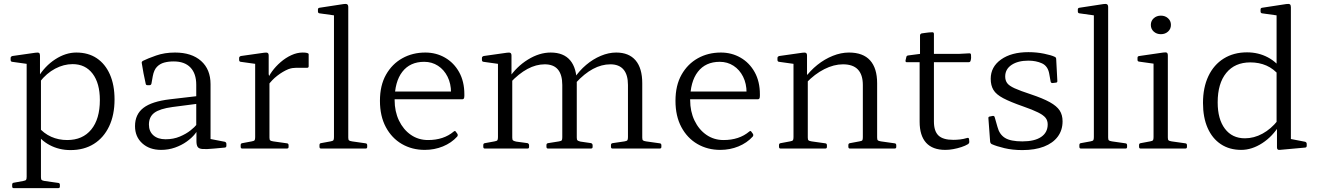

<svg xmlns="http://www.w3.org/2000/svg" viewBox="-20 -769 6820 994"><path d="M118 205V-319H192V205ZM51 205Q43 205 43 196V187Q43 178 51 177L100 168Q112 166 115 162Q118 158 118 146V25H192V148Q192 159 195.5 162.5Q199 166 211 168L282 178Q290 179 290 188V197Q290 205 281 205ZM178 -112Q207 -78 245 -61Q283 -44 328 -44Q408 -44 452.5 -98.5Q497 -153 497 -251Q497 -338 459.5 -387.5Q422 -437 356 -437Q310 -437 265.5 -413.5Q221 -390 186 -345L176 -367Q212 -427 266 -462Q320 -497 375 -497Q437 -497 481 -467.5Q525 -438 549 -383.5Q573 -329 573 -254Q573 -174 545 -115Q517 -56 466 -24Q415 8 345 8Q286 8 237 -18Q188 -44 157 -94ZM118 -319V-465L136 -436L43 -449Q35 -450 35 -459V-469Q35 -476 44 -479L163 -496Q177 -498 182 -495Q187 -492 187 -481V-385L192 -368V-319Z M814 7Q754 7 716.5 -27Q679 -61 679 -116Q679 -177 722.5 -210.5Q766 -244 860 -255L1006 -272L1004 -232L873 -215Q807 -206 779 -185Q751 -164 751 -124Q751 -89 774 -68.5Q797 -48 837 -48Q878 -48 911 -62Q944 -76 966.5 -94Q989 -112 998 -124L1009 -111Q1005 -95 989 -75Q973 -55 946.5 -36Q920 -17 886 -5Q852 7 814 7ZM996 -330Q996 -388 966 -419.5Q936 -451 879 -451Q852 -451 830 -445Q808 -439 792.5 -423Q777 -407 771 -375L764 -336Q762 -328 754 -328H743Q735 -328 734 -337Q728 -363 723 -389.5Q718 -416 714 -442Q712 -449 720 -454Q744 -466 788 -481.5Q832 -497 886 -497Q972 -497 1021 -453.5Q1070 -410 1070 -333V-162H996ZM1070 -162V-24L1051 -53L1144 -35Q1152 -32 1152 -24V-14Q1152 -6 1144 -5L1090 0Q1049 4 1029 2.5Q1009 1 1003 -9Q997 -19 997 -38V-98L996 -105V-162Z M1301 0V-319H1375V0ZM1578 -426Q1578 -418 1570 -418H1513Q1503 -418 1493.5 -416.5Q1484 -415 1473 -411Q1444 -399 1415.5 -377Q1387 -355 1366 -325L1362 -350Q1370 -374 1388.5 -399.5Q1407 -425 1433 -447.5Q1459 -470 1488.5 -483.5Q1518 -497 1547 -497Q1578 -497 1578 -488ZM1234 0Q1226 0 1226 -9V-18Q1226 -27 1235 -28L1283 -37Q1295 -39 1298 -43Q1301 -47 1301 -59V-180H1375V-57Q1375 -46 1378.5 -42.5Q1382 -39 1395 -37L1466 -27Q1474 -26 1474 -17V-8Q1474 0 1465 0ZM1301 -319V-465L1319 -436L1226 -449Q1218 -450 1218 -459V-469Q1218 -476 1227 -479L1347 -496Q1360 -498 1365.5 -495Q1371 -492 1371 -481V-385L1375 -368V-319Z M1709 0V-571H1783V0ZM1642 0Q1634 0 1634 -9V-18Q1634 -27 1642 -28L1691 -37Q1703 -39 1706 -43Q1709 -47 1709 -59V-180H1783V-57Q1783 -46 1786.5 -42.5Q1790 -39 1803 -37L1873 -27Q1881 -26 1881 -17V-8Q1881 0 1873 0ZM1709 -571V-716L1727 -687L1634 -700Q1626 -701 1626 -710V-720Q1626 -728 1635 -729L1759 -748Q1772 -750 1777.5 -746.5Q1783 -743 1783 -732V-571Z M2179 7Q2113 7 2060.5 -23.5Q2008 -54 1977.5 -111Q1947 -168 1947 -247Q1947 -327 1978.5 -382.5Q2010 -438 2063 -467.5Q2116 -497 2182 -497Q2238 -497 2284 -470.5Q2330 -444 2357 -395.5Q2384 -347 2384 -281Q2384 -277 2384 -272Q2384 -267 2383 -263Q2381 -255 2373 -255H2008V-295H2335L2315 -274Q2315 -278 2315 -282Q2315 -286 2315 -290Q2315 -336 2297 -372Q2279 -408 2247.5 -428.5Q2216 -449 2176 -449Q2103 -449 2063 -397.5Q2023 -346 2023 -251Q2023 -192 2045.5 -145Q2068 -98 2107 -71Q2146 -44 2196 -44Q2277 -44 2329 -88Q2336 -94 2340 -87L2348 -76Q2352 -69 2347 -62Q2317 -29 2273 -11Q2229 7 2179 7Z M3151 0Q3143 0 3143 -9V-18Q3143 -27 3152 -28L3213 -37Q3225 -39 3228 -43Q3231 -47 3231 -59V-329Q3231 -382 3208 -409Q3185 -436 3140 -436Q3049 -436 2961 -340L2953 -364Q2979 -403 3014.5 -433Q3050 -463 3090.5 -480Q3131 -497 3170 -497Q3236 -497 3270.5 -456.5Q3305 -416 3305 -338V-57Q3305 -46 3308.5 -42.5Q3312 -39 3325 -37L3396 -27Q3404 -26 3404 -17V-8Q3404 0 3395 0ZM2490 0Q2482 0 2482 -9V-18Q2482 -27 2491 -28L2540 -37Q2552 -39 2555 -43Q2558 -47 2558 -59V-319H2632V-57Q2632 -46 2635.5 -42.5Q2639 -39 2652 -36L2711 -28Q2719 -25 2719 -17V-8Q2719 0 2711 0ZM2817 0Q2809 0 2809 -9V-18Q2809 -27 2818 -28L2874 -37Q2886 -39 2888.5 -43Q2891 -47 2891 -59V-329Q2891 -382 2868.5 -409Q2846 -436 2800 -436Q2711 -436 2621 -340L2614 -364Q2654 -424 2713 -460.5Q2772 -497 2831 -497Q2898 -497 2932 -456.5Q2966 -416 2966 -338V-57Q2966 -46 2969.5 -42.5Q2973 -39 2985 -36L3040 -28Q3048 -25 3048 -17V-8Q3048 0 3039 0ZM2558 -319V-465L2576 -436L2483 -449Q2475 -450 2475 -459V-469Q2475 -476 2484 -479L2604 -496Q2617 -498 2622.5 -495Q2628 -492 2628 -481V-385L2632 -368V-319Z M3709 7Q3643 7 3590.5 -23.5Q3538 -54 3507.5 -111Q3477 -168 3477 -247Q3477 -327 3508.5 -382.5Q3540 -438 3593 -467.5Q3646 -497 3712 -497Q3768 -497 3814 -470.5Q3860 -444 3887 -395.5Q3914 -347 3914 -281Q3914 -277 3914 -272Q3914 -267 3913 -263Q3911 -255 3903 -255H3538V-295H3865L3845 -274Q3845 -278 3845 -282Q3845 -286 3845 -290Q3845 -336 3827 -372Q3809 -408 3777.5 -428.5Q3746 -449 3706 -449Q3633 -449 3593 -397.5Q3553 -346 3553 -251Q3553 -192 3575.5 -145Q3598 -98 3637 -71Q3676 -44 3726 -44Q3807 -44 3859 -88Q3866 -94 3870 -87L3878 -76Q3882 -69 3877 -62Q3847 -29 3803 -11Q3759 7 3709 7Z M4447 -329Q4447 -382 4421.5 -409Q4396 -436 4344 -436Q4297 -436 4247.5 -411Q4198 -386 4154 -340L4146 -364Q4174 -403 4211.5 -433Q4249 -463 4291.5 -480Q4334 -497 4375 -497Q4448 -497 4484.5 -456.5Q4521 -416 4521 -338V0H4447ZM4088 0V-319H4162V0ZM4021 0Q4013 0 4013 -9V-18Q4013 -27 4022 -28L4070 -37Q4082 -39 4085 -43Q4088 -47 4088 -59V-180H4162V-57Q4162 -46 4165.5 -42.5Q4169 -39 4182 -37L4253 -27Q4261 -26 4261 -17V-8Q4261 0 4252 0ZM4380 0Q4372 0 4372 -9V-18Q4372 -27 4381 -28L4429 -37Q4442 -39 4444.5 -43Q4447 -47 4447 -59V-180H4521V-57Q4521 -46 4524.5 -42.5Q4528 -39 4541 -37L4612 -27Q4620 -26 4620 -17V-8Q4620 0 4611 0ZM4088 -319V-465L4106 -436L4013 -449Q4005 -450 4005 -459V-469Q4005 -476 4014 -479L4134 -496Q4147 -498 4152.5 -495Q4158 -492 4158 -481V-385L4162 -368V-319Z M4874 7Q4808 7 4774.5 -30Q4741 -67 4741 -139V-483L4743 -490V-585Q4743 -593 4751 -596Q4759 -597 4768.5 -598.5Q4778 -600 4788.5 -601Q4799 -602 4807 -602Q4815 -602 4815 -593V-140Q4815 -90 4838.5 -67.5Q4862 -45 4915 -45Q4932 -45 4950 -47Q4968 -49 4988 -55Q4996 -57 4997 -48L4998 -36Q4999 -29 4992 -23Q4977 -14 4957 -7.5Q4937 -1 4915.5 3Q4894 7 4874 7ZM4674 -447Q4667 -447 4668 -456L4672 -473Q4673 -481 4682 -482L4743 -490H4943L4999 -493Q5007 -493 5007 -484Q5008 -477 5007.5 -469.5Q5007 -462 5005 -455Q5003 -447 4995 -447Z M5316 -281Q5379 -260 5415 -240Q5451 -220 5466 -197Q5481 -174 5481 -141Q5481 -95 5456 -61.5Q5431 -28 5384.5 -10Q5338 8 5273 8Q5222 8 5180 -2Q5138 -12 5114 -23Q5107 -27 5106 -36L5097 -157Q5096 -165 5105 -166L5120 -169Q5128 -170 5130 -161L5144 -112Q5154 -73 5183 -55Q5212 -37 5273 -37Q5336 -37 5370 -60Q5404 -83 5404 -125Q5404 -145 5393 -159Q5382 -173 5354 -187Q5326 -201 5277 -218Q5211 -241 5174 -260.5Q5137 -280 5123 -303.5Q5109 -327 5109 -361Q5109 -423 5162.5 -461Q5216 -499 5304 -499Q5347 -499 5385.5 -491Q5424 -483 5440 -475Q5448 -472 5448 -463L5454 -349Q5454 -341 5445 -341L5429 -339Q5420 -339 5419 -348L5412 -387Q5405 -427 5374.5 -441Q5344 -455 5304 -455Q5250 -455 5217 -433Q5184 -411 5184 -373Q5184 -353 5194 -339Q5204 -325 5232.5 -312Q5261 -299 5316 -281Z M5643 0V-571H5717V0ZM5576 0Q5568 0 5568 -9V-18Q5568 -27 5576 -28L5625 -37Q5637 -39 5640 -43Q5643 -47 5643 -59V-180H5717V-57Q5717 -46 5720.5 -42.5Q5724 -39 5737 -37L5807 -27Q5815 -26 5815 -17V-8Q5815 0 5807 0ZM5643 -571V-716L5661 -687L5568 -700Q5560 -701 5560 -710V-720Q5560 -728 5569 -729L5693 -748Q5706 -750 5711.5 -746.5Q5717 -743 5717 -732V-571Z M5952 0V-320H6026V0ZM5885 0Q5877 0 5877 -9V-18Q5877 -27 5886 -28L5934 -37Q5946 -39 5949 -43Q5952 -47 5952 -59V-180H6026V-57Q6026 -46 6029.5 -42.5Q6033 -39 6046 -37L6117 -27Q6125 -26 6125 -17V-8Q6125 0 6116 0ZM5952 -320V-466L5970 -437L5877 -450Q5869 -451 5869 -459V-470Q5869 -478 5878 -479L6002 -497Q6016 -499 6021 -496Q6026 -493 6026 -481V-320ZM5990 -592Q5968 -592 5953 -605.5Q5938 -619 5938 -640Q5938 -661 5953 -674.5Q5968 -688 5990 -688Q6012 -688 6027 -674.5Q6042 -661 6042 -640Q6042 -619 6027 -605.5Q6012 -592 5990 -592Z M6589 -162V-599H6663V-162ZM6603 -378Q6574 -413 6536.5 -429.5Q6499 -446 6453 -446Q6373 -446 6328.5 -391.5Q6284 -337 6284 -239Q6284 -152 6321.5 -102.5Q6359 -53 6425 -53Q6472 -53 6516 -77Q6560 -101 6595 -145L6605 -123Q6569 -63 6515 -28Q6461 7 6406 7Q6345 7 6300.5 -22.5Q6256 -52 6232 -106.5Q6208 -161 6208 -236Q6208 -316 6236 -375Q6264 -434 6315.5 -466Q6367 -498 6436 -498Q6495 -498 6544 -472Q6593 -446 6624 -397ZM6589 -571V-716L6607 -687L6514 -700Q6506 -701 6506 -710V-720Q6506 -728 6515 -729L6639 -748Q6653 -750 6658 -746.5Q6663 -743 6663 -732V-571ZM6663 -162V-24L6644 -53L6737 -35Q6745 -32 6745 -24V-14Q6745 -6 6737 -5L6605 7Q6599 8 6595 5Q6591 2 6591 -6V-119L6589 -128V-162Z"/></svg>

Font: Hahmlet Light
Style: Regular
Weight: 300
Designer: Minjoo Ham & Mark Frömberg
Foundry: hypertype
Version: Version 1.002